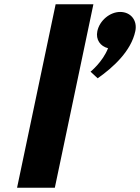

<svg xmlns="http://www.w3.org/2000/svg" viewBox="-20 -880 656 900"><path d="M60 0H237L417.8 -860H240.8ZM543.3 -824C495.3 -824 446.9 -784 436.3 -734C427.9 -694 450.4 -663 486.5 -654C460.9 -589 404.4 -544 404.4 -544L437.9 -513C511.8 -565 594.8 -641 614.3 -734C624.9 -784 593.3 -824 543.3 -824Z"/></svg>

Font: Hussar
Style: BdOblTwo
Weight: 700
Foundry: Cannot Into Space Fonts
Version: Version 2.00